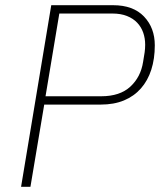

<svg xmlns="http://www.w3.org/2000/svg" viewBox="-20 -718 640 738"><path d="M61 0 177 -698H415Q492 -698 533.5 -654.5Q575 -611 575 -544Q575 -492 561.5 -450Q548 -408 521.5 -378Q495 -348 456.5 -332Q418 -316 367 -316H150L97 0ZM155 -348H369Q441 -348 481 -385Q521 -422 530 -480L536 -517Q537 -525 537.5 -531.5Q538 -538 538 -546Q538 -571 530.5 -592.5Q523 -614 507.5 -630.5Q492 -647 468 -656.5Q444 -666 412 -666H208Z"/></svg>

Font: IBM Plex Mono ExtraLight
Style: Italic
Weight: 200
Italic angle: -9°
Monospace: yes
Designer: Mike Abbink, Paul van der Laan, Pieter van Rosmalen
Foundry: Bold Monday
Version: Version 2.3